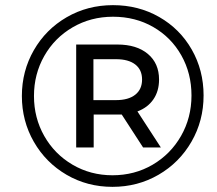

<svg xmlns="http://www.w3.org/2000/svg" viewBox="-20 -723 842 746"><path d="M771 -352Q771 -254 724 -172.5Q677 -91 596 -44Q515 3 417 3Q319 3 238.5 -44Q158 -91 111.5 -172Q65 -253 65 -350Q65 -447 111.5 -528Q158 -609 239 -656Q320 -703 419 -703Q518 -703 598.5 -657Q679 -611 725 -530.5Q771 -450 771 -352ZM724 -352Q724 -438 684.5 -508Q645 -578 575.5 -618Q506 -658 419 -658Q333 -658 262.5 -617Q192 -576 152 -505.5Q112 -435 112 -350Q112 -265 152 -194.5Q192 -124 262 -83Q332 -42 417 -42Q503 -42 573 -83Q643 -124 683.5 -195Q724 -266 724 -352ZM514 -290 605 -150H536L453 -278H436H344V-150H276V-550H436Q511 -550 554.5 -513.5Q598 -477 598 -414Q598 -369 576 -337Q554 -305 514 -290ZM532 -414Q532 -452 505.5 -472.5Q479 -493 431 -493H343V-334H431Q479 -334 505.5 -355Q532 -376 532 -414Z"/></svg>

Font: Montserrat Alternates Medium
Style: Italic
Weight: 500
Italic angle: -11.3°
Designer: Julieta Ulanovsky
Foundry: Julieta Ulanovsky
Version: Version 7.200